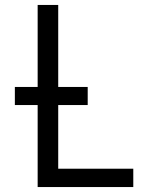

<svg xmlns="http://www.w3.org/2000/svg" viewBox="-20 -755 640 775"><path d="M132 0V-735H215V-74H518V0ZM40 -331V-404H334V-331Z"/></svg>

Font: Iosevka Aile
Style: Regular
Weight: 400
Designer: Belleve Invis
Foundry: Belleve Invis
Version: Version 28.0.1; ttfautohint (v1.8.4)